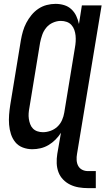

<svg xmlns="http://www.w3.org/2000/svg" viewBox="-20 -763 545 992"><path d="M435 209Q410 209 386.5 205Q363 201 342.5 191Q322 181 306 164.5Q290 148 282 126.5Q274 105 273 81Q272 57 276 32L295 -77Q283 -58 266.5 -41.5Q250 -25 230.5 -13.5Q211 -2 189.5 3Q168 8 147 8Q121 8 97.5 -1Q74 -10 59 -28.5Q44 -47 36.5 -70.5Q29 -94 27 -119Q25 -144 27 -170Q29 -196 33 -221L88 -556Q92 -579 98.5 -601.5Q105 -624 116 -645Q127 -666 142.5 -685Q158 -704 178 -717.5Q198 -731 221 -737Q244 -743 267 -743Q290 -743 311.5 -736.5Q333 -730 349 -715Q365 -700 374 -680.5Q383 -661 388 -639L403 -735H505L378 32Q375 48 376 64.5Q377 81 384 94Q391 107 404.5 114Q418 121 435 121H475V209ZM202 -80Q221 -80 241 -87Q261 -94 276.5 -108.5Q292 -123 300.5 -142.5Q309 -162 312 -181L367 -516Q370 -532 371 -548Q372 -564 370.5 -579Q369 -594 364 -608.5Q359 -623 349 -634Q339 -645 324.5 -650Q310 -655 294 -655Q274 -655 253.5 -646Q233 -637 219 -620Q205 -603 198 -582.5Q191 -562 187 -542L132 -207Q129 -192 128 -177.5Q127 -163 129 -149Q131 -135 136 -121.5Q141 -108 150.5 -98.5Q160 -89 173.5 -84.5Q187 -80 202 -80Z"/></svg>

Font: Iosevka SS04 Semibold
Style: Italic
Weight: 600
Italic angle: -9°
Monospace: yes
Designer: Belleve Invis
Foundry: Belleve Invis
Version: Version 19.0.0; ttfautohint (v1.8.4)